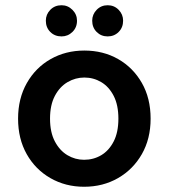

<svg xmlns="http://www.w3.org/2000/svg" viewBox="-20 -701 644 733"><path d="M301 12Q230 12 172.5 -21Q115 -54 82 -112.5Q49 -171 49 -248Q49 -325 82.5 -384Q116 -443 173.5 -475.5Q231 -508 302 -508Q374 -508 431 -475.5Q488 -443 521.5 -384.5Q555 -326 555 -248Q555 -171 521.5 -112.5Q488 -54 430.5 -21Q373 12 301 12ZM301 -91Q337 -91 366.5 -108.5Q396 -126 414 -161Q432 -196 432 -248Q432 -300 414 -335Q396 -370 366.5 -387.5Q337 -405 302 -405Q268 -405 238 -387.5Q208 -370 189.5 -335Q171 -300 171 -248Q171 -196 189.5 -161Q208 -126 237.5 -108.5Q267 -91 301 -91ZM215 -562Q189 -562 172 -579Q155 -596 155 -622Q155 -646 172 -663.5Q189 -681 215 -681Q239 -681 256.5 -663.5Q274 -646 274 -622Q274 -596 256.5 -579Q239 -562 215 -562ZM391 -562Q366 -562 349 -579Q332 -596 332 -622Q332 -646 349 -663.5Q366 -681 391 -681Q416 -681 433 -663.5Q450 -646 450 -622Q450 -596 433 -579Q416 -562 391 -562Z"/></svg>

Font: DM Sans 24pt SemiBold
Style: Regular
Weight: 600
Designer: Colophon Foundry, Jonny Pinhorn
Foundry: Colophon Foundry
Version: Version 4.004;gftools[0.9.30]